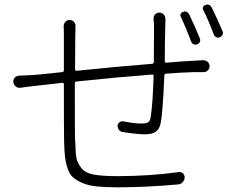

<svg xmlns="http://www.w3.org/2000/svg" viewBox="-20 -801 1040 838"><path d="M852.5 -632.8Q855.5 -625 852.1 -617.7Q848.6 -610.4 840.3 -607.4Q832 -604.5 824.7 -607.9Q817.4 -611.3 814.5 -619.1Q792 -679.7 769.5 -727.5Q765.6 -733.4 768.6 -740.2Q771.5 -747.1 779.3 -749Q783.2 -751 787.1 -751Q798.8 -751 805.7 -738.3Q831.1 -685.5 852.5 -632.8ZM650.4 -717.8Q649.4 -729.5 656.7 -737.8Q664.1 -746.1 675.8 -746.1Q686.5 -746.1 694.3 -737.8Q702.1 -729.5 702.1 -717.8Q701.2 -699.2 701.2 -681.6Q700.2 -659.2 699.7 -607.9Q699.2 -556.6 699.2 -534.2Q699.2 -527.3 706.1 -527.3Q770.5 -533.2 828.1 -536.1Q853.5 -537.1 867.2 -538.1Q878.9 -538.1 886.7 -530.8Q894.5 -523.4 894.5 -512.2Q894.5 -501 886.7 -493.2Q878.9 -485.4 867.2 -486.3Q854.5 -486.3 827.1 -486.3Q765.6 -484.4 705.1 -479.5Q698.2 -479.5 697.3 -471.7Q690.4 -308.6 681.6 -265.6Q676.8 -238.3 660.6 -226.6Q644.5 -214.8 613.3 -214.8Q578.1 -214.8 516.6 -224.6Q506.8 -225.6 500 -233.4Q493.2 -241.2 493.2 -252Q494.1 -261.7 501.5 -267.1Q508.8 -272.5 517.6 -271.5Q567.4 -261.7 596.7 -261.7Q618.2 -261.7 627 -267.6Q635.7 -273.4 637.7 -291Q646.5 -343.8 650.4 -468.8Q651.4 -475.6 643.6 -475.6Q500 -464.8 314.5 -445.3Q306.6 -445.3 306.6 -437.5Q306.6 -419.9 306.6 -404.3Q306.6 -208 307.6 -190.4Q308.6 -186.5 308.6 -180.7Q309.6 -131.8 313.5 -111.3Q317.4 -90.8 334.5 -68.4Q351.6 -45.9 389.2 -39.1Q426.8 -32.2 493.2 -32.2Q629.9 -32.2 759.8 -49.8Q770.5 -51.8 778.3 -44.4Q786.1 -37.1 786.1 -26.4Q785.2 -14.6 777.3 -5.9Q769.5 2.9 757.8 3.9Q615.2 16.6 494.1 16.6Q440.4 16.6 402.8 12.7Q365.2 8.8 339.4 -2.4Q313.5 -13.7 298.3 -27.3Q283.2 -41 274.9 -66.4Q266.6 -91.8 263.7 -117.2Q260.7 -142.6 259.8 -184.6Q258.8 -226.6 258.8 -432.6Q258.8 -440.4 252 -439.5Q173.8 -430.7 129.9 -425.8Q122.1 -424.8 101.1 -422.4Q80.1 -419.9 69.3 -418Q57.6 -416 48.8 -423.8Q38.1 -431.6 38.1 -445.3Q38.1 -454.1 43.9 -461.9Q51.8 -469.7 63.5 -470.7Q88.9 -471.7 126 -473.6Q153.3 -475.6 252 -486.3Q258.8 -487.3 258.8 -494.1V-646.5Q258.8 -671.9 257.8 -685.5Q257.8 -697.3 265.1 -705.6Q272.5 -713.9 283.7 -713.9Q294.9 -713.9 302.7 -705.6Q310.5 -697.3 309.6 -685.5Q308.6 -667 308.6 -647.5L307.6 -498Q307.6 -491.2 315.4 -492.2Q484.4 -509.8 643.6 -522.5Q651.4 -523.4 651.4 -530.3Q652.3 -582 652.3 -680.7Q652.3 -698.2 650.4 -717.8ZM867.2 -756.8Q865.2 -760.7 865.2 -764.6Q865.2 -767.6 866.2 -770.5Q869.1 -777.3 877 -779.3Q880.9 -781.2 884.8 -781.2Q897.5 -781.2 904.3 -767.6Q929.7 -716.8 951.2 -665Q953.1 -661.1 953.1 -657.2Q953.1 -653.3 951.2 -649.4Q947.3 -641.6 939.5 -638.7Q935.5 -636.7 932.6 -636.7Q927.7 -636.7 923.8 -638.7Q916 -642.6 913.1 -650.4Q889.6 -713.9 867.2 -756.8Z"/></svg>

Font: Gen Jyuu Gothic Light
Style: Regular
Weight: 200
Designer: [Source Han Sans]
Ryoko NISHIZUKA  (kana & ideographs); Paul D. Hunt (Latin, Greek & Cyrillic); Wenlong ZHANG  (bopomofo
Version: Version 1.002.20150607